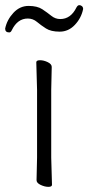

<svg xmlns="http://www.w3.org/2000/svg" viewBox="-40 -717 343 746"><path d="M-4 -591Q-20 -591 -20 -606Q-13 -640 12 -667Q37 -694 71 -694Q105 -694 124.5 -681Q144 -668 159.5 -655.5Q175 -643 194 -643Q235 -643 257 -688Q262 -697 268 -697Q274 -697 278.5 -693Q283 -689 283 -682Q276 -647 251 -620.5Q226 -594 192 -594Q158 -594 138.5 -606.5Q119 -619 103.5 -632Q88 -645 68 -645Q28 -645 6 -600Q2 -591 -4 -591ZM162 1Q162 9 148 9Q134 9 118 1.5Q102 -6 102 -17L104 -105V-368L101 -475Q101 -483 115.5 -483Q130 -483 145.5 -475.5Q161 -468 161 -457L159 -368V-105Z"/></svg>

Font: LXGW WenKai TC Light
Style: Regular
Weight: 300
Designer: LXGW / Fontworks Inc.
Foundry: LXGW / Fontworks Inc.
Version: Version 1.330